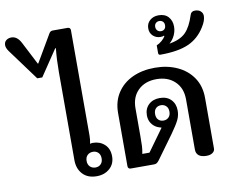

<svg xmlns="http://www.w3.org/2000/svg" viewBox="-152 -1003 1369 1133"><g transform="rotate(-10 532.5 -437.0)"><path d="M225 -106V-635Q225 -710 232 -776H228L123 -620H93L-46 -809Q-60 -829 -60 -845Q-60 -864 -47 -874Q-34 -884 -16 -884Q19 -884 41 -841L111 -705H114L210 -869Q218 -882 231 -882H322Q329 -882 333.5 -877.5Q338 -873 338 -866V-232Q338 -212 333 -185Q341 -188 349 -188Q391 -188 419.5 -162Q448 -136 448 -90Q448 -45 417 -17.5Q386 10 339 10Q285 10 255 -22.5Q225 -55 225 -106ZM385 -89Q385 -111 372.5 -123.5Q360 -136 341 -136Q321 -136 308 -123.5Q295 -111 295 -89Q295 -67 308 -54.5Q321 -42 341 -42Q360 -42 372.5 -54.5Q385 -67 385 -89Z M936 -44V-345Q936 -413 894 -453Q852 -493 784 -493Q716 -493 674.5 -453Q633 -413 633 -345V-177Q633 -140 632 -119Q631 -98 626 -73H669L765 -206Q750 -210 739 -215Q717 -226 704.5 -246Q692 -266 692 -292Q692 -332 717.5 -356Q743 -380 784 -380Q827 -380 851.5 -354.5Q876 -329 876 -289Q876 -259 863 -232.5Q850 -206 818 -161L714 -18Q707 -9 700.5 -4.5Q694 0 683 0H544Q536 0 531.5 -4.5Q527 -9 527 -17V-335Q527 -405 560.5 -456Q594 -507 652.5 -534Q711 -561 786 -561Q860 -561 919.5 -534Q979 -507 1013.5 -456Q1048 -405 1048 -335V-31Q1048 -16 1034.5 -6Q1021 4 998 4Q967 4 951.5 -8.5Q936 -21 936 -44ZM827 -291Q827 -313 814.5 -325Q802 -337 784 -337Q765 -337 753 -325Q741 -313 741 -291Q741 -269 753 -257Q765 -245 784 -245Q802 -245 814.5 -257Q827 -269 827 -291Z M821 -643V-689Q838 -696 853.5 -709.5Q869 -723 875 -735L873 -738Q866 -734 852 -734Q826 -734 807.5 -751Q789 -768 789 -796Q789 -825 809.5 -843.5Q830 -862 862 -862Q900 -862 920.5 -839Q941 -816 941 -781Q941 -754 929.5 -729Q918 -704 897 -686Q963 -697 995.5 -730Q1028 -763 1049 -830Q1055 -852 1078 -852Q1100 -852 1112.5 -840.5Q1125 -829 1125 -812Q1125 -784 1102 -748Q1064 -686 1001.5 -658.5Q939 -631 833 -631Q821 -631 821 -643ZM890 -798Q890 -812 881.5 -820Q873 -828 861 -828Q848 -828 839.5 -820Q831 -812 831 -798Q831 -784 839.5 -775.5Q848 -767 861 -767Q874 -767 882 -775Q890 -783 890 -798Z"/></g></svg>

Font: MaitreeSemiBold
Style: Regular
Weight: 600
Designer: CadsonDemak Team
Foundry: CadsonDemak
Version: Version 1.000